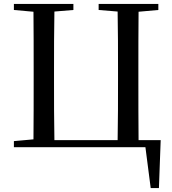

<svg xmlns="http://www.w3.org/2000/svg" viewBox="-20 -752 878 981"><path d="M51 0H723L750 209H792L801 -36H688C687 -137 687 -238 687 -339V-392C687 -494 687 -594 688 -692L789 -701V-732H484V-701L581 -693C583 -593 583 -493 583 -392V-340C583 -237 583 -136 581 -36H258C256 -136 256 -237 256 -339V-392C256 -494 256 -593 258 -693L355 -701V-732H51V-701L151 -692C152 -593 152 -493 152 -392V-339C152 -239 152 -140 151 -40L51 -31Z"/></svg>

Font: Noto Serif CJK SC Medium
Style: Regular
Weight: 500
Designer: Ryoko NISHIZUKA 西塚涼子 (kana & ideographs); Frank Grießhammer (Latin, Greek & Cyrillic); Wenlong ZHANG 张文龙 (bopomofo); San
Foundry: Adobe
Version: Version 2.001;hotconv 1.1.0;makeotfexe 2.6.0